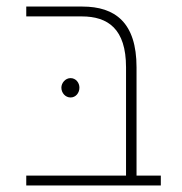

<svg xmlns="http://www.w3.org/2000/svg" viewBox="-20 -565 555 585"><path d="M396 -30V-360C396 -496 331 -545 231 -545H60V-515H229C309 -515 364 -477 364 -360V-30H60V0H364H470V-30H396ZM222 -298C222 -313 211 -327 195 -327C179 -327 167 -312 167 -298C167 -282 179 -268 195 -268C211 -268 222 -282 222 -298Z"/></svg>

Font: Assistant ExtraLight
Style: Regular
Weight: 275
Designer: Hebrew By Ben Nathan, Latin by Paul Hunt
Version: Version 2.001;PS 002.001;hotconv 1.0.88;makeotf.lib2.5.64775